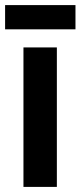

<svg xmlns="http://www.w3.org/2000/svg" viewBox="-36 -733 316 753"><path d="M260 -713H-16V-618H260ZM187 0V-547H56V0Z"/></svg>

Font: Noto Sans Myanmar UI ExtraCondensed
Style: Bold
Weight: 700
Width: 2
Designer: Monotype Design Team
Foundry: Monotype Imaging Inc.
Version: Version 2.103